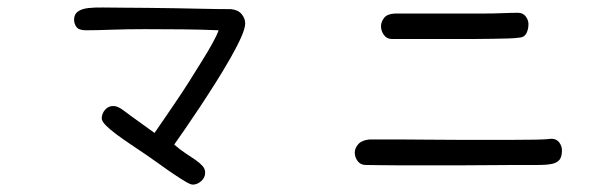

<svg xmlns="http://www.w3.org/2000/svg" viewBox="-20 -422 1649 515"><path d="M394.5 -65.4Q404.3 -79.1 419.4 -101.6Q434.6 -124 452.6 -150.4Q470.7 -176.8 488.8 -205.6Q506.8 -234.4 522.9 -260.3Q539.1 -286.1 550.8 -307.6Q562.5 -329.1 566.4 -340.8Q519.5 -342.8 468.8 -343.3Q418 -343.8 368.2 -343.8Q320.3 -343.8 278.8 -342.3Q237.3 -340.8 210.9 -340.8Q191.4 -340.8 185.1 -349.6Q178.7 -358.4 178.7 -369.1Q178.7 -383.8 189 -391.1Q199.2 -398.4 216.8 -400.4Q234.4 -402.3 257.3 -401.9Q280.3 -401.4 306.6 -401.4Q338.9 -401.4 375.5 -400.9Q412.1 -400.4 450.2 -399.9Q488.3 -399.4 526.4 -398.4Q564.5 -397.5 599.6 -397.5Q619.1 -395.5 628.4 -383.8Q637.7 -372.1 637.7 -359.4Q637.7 -346.7 627 -322.3Q616.2 -297.9 598.6 -267.1Q581.1 -236.3 559.6 -202.1Q538.1 -168 517.1 -136.2Q496.1 -104.5 477.5 -77.6Q459 -50.8 447.3 -34.2Q462.9 -20.5 478 -10.7Q493.2 -1 504.9 7.3Q516.6 15.6 523.4 23.4Q530.3 31.2 530.3 41Q530.3 54.7 519.5 64Q508.8 73.2 497.1 73.2Q491.2 73.2 478 65.4Q464.8 57.6 447.3 45.9Q429.7 34.2 410.2 20Q390.6 5.9 372.1 -6.8Q351.6 -20.5 330.6 -34.7Q309.6 -48.8 292.5 -61.5Q275.4 -74.2 264.2 -85.4Q252.9 -96.7 252.9 -104.5Q252.9 -117.2 261.7 -127.4Q270.5 -137.7 284.2 -137.7Q295.9 -137.7 312.5 -125Q329.1 -112.3 345.7 -100.6Z M960.9 20.5Q947.3 20.5 939.5 10.3Q931.6 0 931.6 -12.7Q931.6 -24.4 940.9 -35.2Q950.2 -45.9 970.7 -47.9H1057.6Q1088.9 -47.9 1127 -47.4Q1165 -46.9 1206.1 -46.9H1358.4Q1391.6 -46.9 1418 -47.4Q1444.3 -47.9 1459 -49.8Q1472.7 -49.8 1480 -40Q1487.3 -30.3 1487.3 -18.6Q1487.3 -2 1481 6.3Q1474.6 14.6 1460.4 17.6Q1446.3 20.5 1423.3 20.5Q1400.4 20.5 1366.2 20.5Q1332 20.5 1291.5 21Q1251 21.5 1210 21.5H1053.7Q1020.5 21.5 995.6 21Q970.7 20.5 960.9 20.5ZM1031.2 -317.4Q1017.6 -317.4 1009.8 -328.1Q1002 -338.9 1002 -351.6Q1002 -363.3 1010.3 -374Q1018.6 -384.8 1039.1 -385.7H1195.3H1274.4Q1302.7 -385.7 1327.6 -386.7Q1352.5 -387.7 1369.1 -387.7Q1382.8 -387.7 1390.1 -377.9Q1397.5 -368.2 1397.5 -357.4Q1397.5 -343.8 1392.1 -333Q1386.7 -322.3 1375 -321.3Q1362.3 -319.3 1342.8 -318.8Q1323.2 -318.4 1299.8 -317.9Q1276.4 -317.4 1250.5 -317.4Q1224.6 -317.4 1198.2 -317.4Z"/></svg>

Font: Hi Melody
Style: Regular
Weight: 400
Designer: YoonDesign Inc.
Foundry: YoonDesign Inc.
Version: Version 3.00